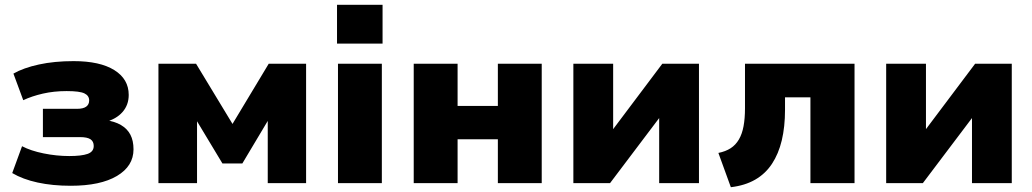

<svg xmlns="http://www.w3.org/2000/svg" viewBox="-20 -764 4307 801"><path d="M275 11Q199 11 137 -2.5Q75 -16 31 -42L72 -154Q108 -135 162 -124Q216 -113 269 -113Q320 -113 345.5 -122Q371 -131 371 -155Q371 -174 357.5 -183Q344 -192 314 -192H159V-310H301Q327 -310 339.5 -319Q352 -328 352 -345Q352 -365 332 -374.5Q312 -384 258 -384Q205 -384 159 -373.5Q113 -363 77 -346L36 -457Q78 -481 142.5 -495Q207 -509 287 -509Q397 -509 457 -471.5Q517 -434 517 -368Q517 -326 491 -296.5Q465 -267 419 -255V-263Q458 -258 484.5 -242.5Q511 -227 524 -202Q537 -177 537 -141Q537 -71 468 -30Q399 11 275 11Z M641 0V-498H798L950 -247L1101 -498H1257V0H1097V-283H1111L991 -82H908L787 -283H802V0Z M1386 -582V-744H1576V-582ZM1390 0V-498H1573V0Z M1706 0V-498H1889V-322H2057V-498H2240V0H2057V-183H1889V0Z M2372 0V-498H2538V-204H2522L2743 -498H2896V0H2730V-294H2747L2525 0Z M3029 17 2977 -126Q3007 -132 3028 -145.5Q3049 -159 3062.5 -182Q3076 -205 3082 -237.5Q3088 -270 3088 -312V-498H3545V0H3361V-358H3255V-306Q3255 -235 3241.5 -178.5Q3228 -122 3200.5 -80.5Q3173 -39 3130.5 -14.5Q3088 10 3029 17Z M3677 0V-498H3843V-204H3827L4048 -498H4201V0H4035V-294H4052L3830 0Z"/></svg>

Font: Nunito Sans 10pt Black
Style: Regular
Weight: 900
Designer: Vernon Adams
Foundry: Vernon Adams
Version: Version 3.101;gftools[0.9.27]